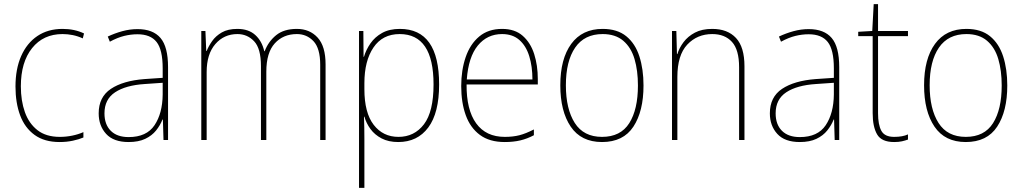

<svg xmlns="http://www.w3.org/2000/svg" viewBox="-20 -771 4954 930"><path d="M269 -83Q195 -83 147.5 -117.5Q100 -152 77.5 -212.5Q55 -273 55 -352Q55 -437 82.5 -499.5Q110 -562 161 -596.5Q212 -631 283 -631Q341 -631 387 -609L381 -585Q357 -596 332.5 -601Q308 -606 283 -606Q190 -606 135.5 -538Q81 -470 81 -353Q81 -283 100.5 -228Q120 -173 161.5 -140.5Q203 -108 270 -108Q300 -108 329.5 -114Q359 -120 384 -131V-105Q363 -96 333 -89.5Q303 -83 269 -83Z M646 -630Q721 -630 757.5 -587Q794 -544 794 -446V-93H772L769 -192H767Q756 -164 736 -139Q716 -114 683.5 -98.5Q651 -83 603 -83Q530 -83 494 -122.5Q458 -162 458 -222Q458 -301 517 -340.5Q576 -380 680 -388L768 -394V-440Q768 -530 738.5 -567.5Q709 -605 646 -605Q614 -605 581.5 -597Q549 -589 512 -569L502 -594Q536 -610 572.5 -620Q609 -630 646 -630ZM681 -364Q589 -358 537.5 -324Q486 -290 486 -222Q486 -168 516.5 -137.5Q547 -107 603 -107Q690 -107 728.5 -164.5Q767 -222 768 -313V-370Z M1418 -631Q1480 -631 1518.5 -589Q1557 -547 1557 -459V-93H1531V-457Q1531 -537 1498.5 -571.5Q1466 -606 1418 -606Q1352 -606 1311 -561Q1270 -516 1270 -424V-93H1244V-451Q1244 -536 1211 -571Q1178 -606 1130 -606Q1065 -606 1023 -557.5Q981 -509 981 -422V-93H955V-621H975L979 -524H981Q990 -547 1007.5 -572Q1025 -597 1054.5 -614Q1084 -631 1130 -631Q1184 -631 1216.5 -601.5Q1249 -572 1260 -523H1262Q1280 -570 1317.5 -600.5Q1355 -631 1418 -631Z M1917 -631Q2107 -631 2107 -362Q2107 -224 2054.5 -153.5Q2002 -83 1909 -83Q1862 -83 1828.5 -100.5Q1795 -118 1774.5 -146Q1754 -174 1745 -206H1743Q1744 -181 1744.5 -153.5Q1745 -126 1745 -97V139H1719V-621H1740L1741 -496H1743Q1753 -530 1774.5 -561Q1796 -592 1831 -611.5Q1866 -631 1917 -631ZM1916 -606Q1833 -606 1789 -541Q1745 -476 1745 -368V-339Q1745 -225 1790 -166.5Q1835 -108 1910 -108Q1987 -108 2033.5 -169Q2080 -230 2080 -362Q2080 -606 1916 -606Z M2412 -631Q2474 -631 2512 -597.5Q2550 -564 2567.5 -509Q2585 -454 2585 -388V-362H2240Q2239 -239 2286.5 -173.5Q2334 -108 2425 -108Q2465 -108 2496 -116Q2527 -124 2566 -144V-116Q2534 -99 2500.5 -91Q2467 -83 2425 -83Q2351 -83 2304.5 -117.5Q2258 -152 2236 -213Q2214 -274 2214 -354Q2214 -431 2235.5 -494Q2257 -557 2301 -594Q2345 -631 2412 -631ZM2412 -606Q2340 -606 2294.5 -550.5Q2249 -495 2241 -386H2559Q2559 -449 2543.5 -499Q2528 -549 2495.5 -577.5Q2463 -606 2412 -606Z M3097 -357Q3097 -232 3048 -157.5Q2999 -83 2896 -83Q2795 -83 2744.5 -157.5Q2694 -232 2694 -358Q2694 -486 2747 -558.5Q2800 -631 2899 -631Q2970 -631 3013.5 -595.5Q3057 -560 3077 -498Q3097 -436 3097 -357ZM2721 -358Q2721 -243 2764 -175.5Q2807 -108 2896 -108Q2986 -108 3028 -174.5Q3070 -241 3070 -357Q3070 -429 3053.5 -485Q3037 -541 2999 -573.5Q2961 -606 2899 -606Q2811 -606 2766 -540.5Q2721 -475 2721 -358Z M3430 -631Q3504 -631 3545 -587Q3586 -543 3586 -450V-93H3560V-445Q3560 -530 3525.5 -568Q3491 -606 3430 -606Q3357 -606 3309 -555Q3261 -504 3261 -398V-93H3235V-621H3256L3259 -509H3261Q3270 -539 3291 -567Q3312 -595 3346 -613Q3380 -631 3430 -631Z M3897 -630Q3972 -630 4008.5 -587Q4045 -544 4045 -446V-93H4023L4020 -192H4018Q4007 -164 3987 -139Q3967 -114 3934.5 -98.5Q3902 -83 3854 -83Q3781 -83 3745 -122.5Q3709 -162 3709 -222Q3709 -301 3768 -340.5Q3827 -380 3931 -388L4019 -394V-440Q4019 -530 3989.5 -567.5Q3960 -605 3897 -605Q3865 -605 3832.5 -597Q3800 -589 3763 -569L3753 -594Q3787 -610 3823.5 -620Q3860 -630 3897 -630ZM3932 -364Q3840 -358 3788.5 -324Q3737 -290 3737 -222Q3737 -168 3767.5 -137.5Q3798 -107 3854 -107Q3941 -107 3979.5 -164.5Q4018 -222 4019 -313V-370Z M4311 -108Q4332 -108 4348.5 -111Q4365 -114 4378 -120V-95Q4364 -90 4348.5 -86.5Q4333 -83 4311 -83Q4250 -83 4228.5 -120Q4207 -157 4207 -223V-596H4137V-617L4205 -621L4212 -751H4233V-621H4378V-596H4233V-223Q4233 -167 4249 -137.5Q4265 -108 4311 -108Z M4859 -357Q4859 -232 4810 -157.5Q4761 -83 4658 -83Q4557 -83 4506.5 -157.5Q4456 -232 4456 -358Q4456 -486 4509 -558.5Q4562 -631 4661 -631Q4732 -631 4775.5 -595.5Q4819 -560 4839 -498Q4859 -436 4859 -357ZM4483 -358Q4483 -243 4526 -175.5Q4569 -108 4658 -108Q4748 -108 4790 -174.5Q4832 -241 4832 -357Q4832 -429 4815.5 -485Q4799 -541 4761 -573.5Q4723 -606 4661 -606Q4573 -606 4528 -540.5Q4483 -475 4483 -358Z"/></svg>

Font: Noto Sans Telugu UI SemiCondensed Thin
Style: Regular
Weight: 100
Width: 4
Designer: Jelle Bosma - Monotype Design Team
Foundry: Monotype Imaging Inc.
Version: Version 2.005; ttfautohint (v1.8.4.7-5d5b)